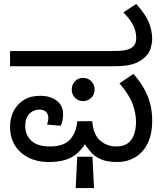

<svg xmlns="http://www.w3.org/2000/svg" viewBox="-20 -810 832 974"><path d="M226 12Q170 12 125.5 -10Q81 -32 56 -72Q31 -112 31 -167Q31 -211 49 -246.5Q67 -282 101 -303Q135 -324 183 -324Q236 -324 268 -299Q300 -274 300 -231Q300 -215 297 -199Q294 -183 287 -172L219 -178Q221 -186 223 -194.5Q225 -203 225 -210Q225 -232 213 -243Q201 -254 180 -254Q149 -254 128.5 -232.5Q108 -211 108 -170Q108 -125 139 -96Q170 -67 234 -67Q303 -67 335 -102Q367 -137 372 -195H448Q453 -128 487.5 -97.5Q522 -67 570 -67Q606 -67 628 -83Q650 -99 660 -127.5Q670 -156 670 -191Q670 -237 652 -284.5Q634 -332 586 -387L657 -435Q703 -384 727.5 -326.5Q752 -269 752 -198Q752 -126 727.5 -79.5Q703 -33 663 -10.5Q623 12 577 12Q526 12 494 -1Q462 -14 440 -39.5Q418 -65 396 -101L427 -105Q401 -57 371.5 -32Q342 -7 306.5 2.5Q271 12 226 12ZM364 144 372 -15H449L457 144ZM401 -297Q377 -297 360.5 -314Q344 -331 344 -355Q344 -381 360.5 -398Q377 -415 401 -415Q426 -415 443 -398Q460 -381 460 -355Q460 -331 443 -314Q426 -297 401 -297ZM31 -474V-551H541Q595 -551 617 -556Q639 -561 649 -569Q663 -579 667 -591.5Q671 -604 671 -618Q671 -651 655 -682.5Q639 -714 606 -747L671 -790Q718 -738 735 -696.5Q752 -655 752 -612Q752 -593 744.5 -565.5Q737 -538 711 -516Q686 -494 651.5 -484Q617 -474 559 -474Z"/></svg>

Font: ukannada15
Style: Book
Weight: 400
Designer: Jelle Bosma - Monotype Design Team
Foundry: Monotype Imaging Inc.
Version: Version 2.003